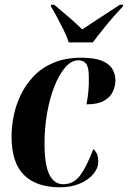

<svg xmlns="http://www.w3.org/2000/svg" viewBox="-20 -786 543 815"><path d="M234 9Q135 9 82 -43Q29 -95 29 -207Q29 -248 38 -293.5Q47 -339 68 -383Q89 -427 123.5 -463Q158 -499 208 -520Q258 -541 325 -541Q381 -541 412.5 -528Q444 -515 457 -493Q470 -471 470 -445Q470 -421 459 -397Q448 -373 421 -358Q394 -343 347 -343Q352 -368 355 -397Q358 -426 357 -460Q357 -501 345.5 -515.5Q334 -530 313 -530Q283 -530 257 -500Q231 -470 211 -419.5Q191 -369 180 -306Q169 -243 169 -178Q169 -86 189.5 -45Q210 -4 248 -4Q293 -4 321 -42.5Q349 -81 376 -153Q384 -147 390.5 -135Q397 -123 397 -99Q397 -72 376 -47Q355 -22 318.5 -6.5Q282 9 234 9ZM272 -606Q264 -631 249.5 -660Q235 -689 220.5 -716Q206 -743 196 -759L197 -766H210Q252 -731 280 -706.5Q308 -682 329 -661Q358 -680 397 -706Q436 -732 489 -766H503L502 -759Q462 -717 431.5 -679.5Q401 -642 374 -606Z"/></svg>

Font: Noto Serif Display ExtraCondensed ExtraBold
Style: Italic
Weight: 800
Width: 2
Italic angle: -12°
Designer: Monotype Design Team
Foundry: Monotype Imaging Inc.
Version: Version 2.009